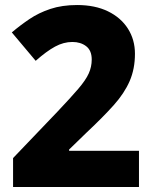

<svg xmlns="http://www.w3.org/2000/svg" viewBox="-20 -744 615 764"><path d="M208 -299Q261 -355 291 -390Q321 -425 333 -451.5Q345 -478 345 -507Q345 -543 323 -560Q301 -577 268 -577Q233 -577 199 -558.5Q165 -540 122 -502L27 -615Q60 -643 97 -668Q134 -693 180.5 -708.5Q227 -724 287 -724Q358 -724 409.5 -699Q461 -674 489 -630Q517 -586 517 -530Q517 -470 496 -421.5Q475 -373 432.5 -325.5Q390 -278 325 -217L255 -149V-144H533V0H32V-115Z"/></svg>

Font: Noto Sans Oriya ExtraBold
Style: Regular
Weight: 800
Version: Version 2.003